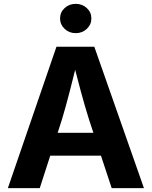

<svg xmlns="http://www.w3.org/2000/svg" viewBox="-20 -968 781 988"><path d="M20.5 0 270.5 -727.5H465.3L720.7 0H554.7L438.5 -351.6Q417 -419.9 395.5 -499.5Q374 -579.1 349.6 -674.3H383.3Q359.9 -579.1 339.1 -498.8Q318.4 -418.5 298.3 -351.6L184.6 0ZM177.2 -167V-284.7H564V-167ZM369.6 -797.4Q335.9 -797.4 312.5 -819.6Q289.1 -841.8 289.1 -873Q289.1 -904.8 312.5 -926.5Q335.9 -948.2 369.6 -948.2Q403.3 -948.2 426.8 -926.5Q450.2 -904.8 450.2 -873Q450.2 -841.8 426.8 -819.6Q403.3 -797.4 369.6 -797.4Z"/></svg>

Font: Inter 17pt
Style: Bold
Weight: 700
Version: Version 4.001;git-66647c0bb